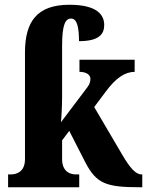

<svg xmlns="http://www.w3.org/2000/svg" viewBox="-20 -787 618 807"><path d="M14 0H313V-54H298C279 -54 241 -62 241 -119V-197L271 -237L339 -104C385 -16 425 0 566 0H578V-54H574C550 -54 525 -83 493 -138L376 -337L423 -400C467 -460 506 -485 546 -485V-536H314V-485C342 -485 360 -473 360 -456C360 -449 360 -436 344 -416L236 -273C238 -284 241 -343 241 -377V-594C241 -682 254 -709 279 -709C305 -709 312 -669 312 -614C397 -614 418 -644 418 -682C418 -723 390 -767 272 -767C136 -767 85 -697 85 -566V-118C85 -62 46 -54 27 -54H14Z"/></svg>

Font: Noto Serif Condensed ExtraBold
Style: Regular
Weight: 800
Width: 3
Designer: Monotype Design Team
Foundry: Monotype Imaging Inc.
Version: Version 2.013